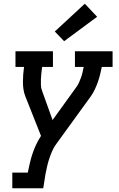

<svg xmlns="http://www.w3.org/2000/svg" viewBox="-20 -805 640 1030"><path d="M46 205V121H129Q134 96 140 70.5Q146 45 154 20.5Q162 -4 173.5 -28.5Q185 -53 200 -76L116 -288Q109 -305 106 -325Q103 -345 103 -365Q103 -385 104.5 -405.5Q106 -426 109 -446H63V-530H264V-446H206Q204 -430 202 -413.5Q200 -397 199.5 -380.5Q199 -364 199.5 -348Q200 -332 206 -317L247 -203L262 -161L389 -337Q398 -349 404 -362.5Q410 -376 415 -390Q420 -404 423 -418Q426 -432 429 -446H382V-530H584V-446H526Q522 -426 517 -405.5Q512 -385 505 -365Q498 -345 488.5 -325Q479 -305 467 -288L285 -37Q271 -19 261.5 2Q252 23 245 44Q238 65 233 86.5Q228 108 224 129L212 205ZM324 -584 274 -636 435 -785 501 -715Z"/></svg>

Font: Iosevka Curly Slab MdExObl
Style: Regular
Weight: 500
Width: 7
Italic angle: -9°
Monospace: yes
Designer: Belleve Invis
Foundry: Belleve Invis
Version: Version 11.1.0; ttfautohint (v1.8.3)